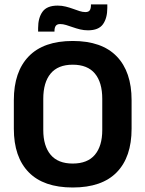

<svg xmlns="http://www.w3.org/2000/svg" viewBox="-20 -839 662 874"><path d="M311 14.5Q178.5 14.5 110.8 -54.8Q43 -124 43 -253V-383Q43 -512.5 110.8 -582.5Q178.5 -652.5 311 -652.5Q443.5 -652.5 511.2 -582.5Q579 -512.5 579 -383V-253Q579 -124 511.5 -54.8Q444 14.5 311 14.5ZM311 -94.5Q378.5 -94.5 412 -134.5Q445.5 -174.5 445.5 -247V-389Q445.5 -464 412 -504.2Q378.5 -544.5 311 -544.5Q244 -544.5 210.5 -504.2Q177 -464 177 -389V-247Q177 -174.5 210.5 -134.5Q244 -94.5 311 -94.5ZM380.5 -701Q362 -701 344.5 -705.2Q327 -709.5 311 -715.2Q295 -721 280.8 -725.2Q266.5 -729.5 254 -729.5Q240 -729.5 234 -721.5Q228 -713.5 228 -698V-695H153.5V-711.5Q153.5 -757.5 173.5 -785.5Q193.5 -813.5 242.5 -813.5Q261.5 -813.5 279.2 -809Q297 -804.5 312.5 -798.8Q328 -793 342.2 -788.5Q356.5 -784 368.5 -784Q383 -784 388.5 -792Q394 -800 394 -816V-819H468.5V-803Q468.5 -756.5 448.8 -728.8Q429 -701 380.5 -701Z"/></svg>

Font: Anek Bangla Medium SemiBold
Style: Regular
Weight: 600
Version: Version 1.003